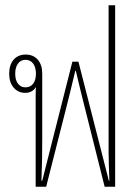

<svg xmlns="http://www.w3.org/2000/svg" viewBox="-20 -712 533 732"><path d="M116 0V-347Q116 -367 117 -380Q103 -358 76 -358Q49 -358 32 -378Q15 -398 15 -431Q15 -465 32 -484.5Q49 -504 78 -504Q107 -504 124 -484.5Q141 -465 141 -431V-186Q141 -142 140.5 -108Q140 -74 138 -23H141L256 -477H279L395 -23H397Q396 -58 395 -83.5Q394 -109 394 -133Q394 -157 394 -186V-692H419V0H379L305 -295Q297 -328 288 -363Q279 -398 269 -442H267Q257 -398 248 -363Q239 -328 231 -295L156 0ZM77 -379Q96 -379 106.5 -393Q117 -407 117 -431Q117 -455 106.5 -469.5Q96 -484 77 -484Q59 -484 48.5 -469.5Q38 -455 38 -431Q38 -407 48.5 -393Q59 -379 77 -379Z"/></svg>

Font: Noto Sans Thai Looped UI Narrow Thin
Style: Regular
Weight: 100
Width: 4
Designer: Cadson Demak Team
Foundry: Cadson Demak Co., Ltd.
Version: Version 1.000; ttfautohint (v1.8.4.7-5d5b)